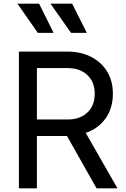

<svg xmlns="http://www.w3.org/2000/svg" viewBox="-20 -1026 688 1046"><path d="M83 0V-745H346Q420 -745 476 -716.5Q532 -688 563.5 -636.5Q595 -585 595 -515Q595 -436 555 -380.5Q515 -325 447 -302L620 0H506L345 -285H181V0ZM181 -375H349Q415 -375 455.5 -412.5Q496 -450 496 -515Q496 -580 455.5 -617.5Q415 -655 349 -655H181ZM186 -847 75 -1006H193L272 -847ZM367 -847 255 -1006H373L453 -847Z"/></svg>

Font: Pitagon Sans Text Medium
Style: Regular
Weight: 500
Designer: Travis Tran
Foundry: Pitagon
Version: Version 1.000; ttfautohint (v1.8.4.7-5d5b);gftools[0.9.26]